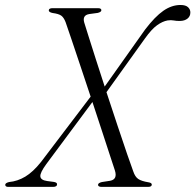

<svg xmlns="http://www.w3.org/2000/svg" viewBox="-46 -732 765 752"><path d="M284 -643.5Q289 -627 301 -589.2Q313 -551.5 329.2 -500.5Q345.5 -449.5 364 -393L522.5 -616.5Q561 -667 593.8 -689.8Q626.5 -712.5 661 -712.5Q681.5 -712.5 690.8 -703.5Q700 -694.5 699.5 -682.5Q699.5 -668.5 688.8 -659.5Q678 -650.5 660 -650Q645.5 -649.5 634.8 -651.8Q624 -654 610.5 -652Q590.5 -648.5 569 -633Q547.5 -617.5 521.5 -581L371 -371Q393 -304.5 414 -241Q435 -177.5 451.8 -129Q468.5 -80.5 476 -60.5Q483 -39.5 495.5 -31Q508 -22.5 535.5 -18Q548.5 -16 548.5 -9Q548.5 0 533.5 0H353Q338 0 338 -8Q338 -15.5 353 -19L385.5 -24Q415 -29.5 404 -64.5Q399 -79 386 -119.2Q373 -159.5 354.5 -215.5Q336 -271.5 316 -332.5L135.5 -89.5Q110.5 -55.5 112 -41Q113.5 -26.5 138.5 -23L164.5 -19.5Q177.5 -17.5 177.5 -10.5Q177.5 0 161.5 0H-13.5Q-25.5 0 -25.5 -8.5Q-25 -15.5 -10.5 -19Q22.5 -22 53 -40.2Q83.5 -58.5 114.5 -97.5L309 -353.5Q288 -416 268.5 -475Q249 -534 233.5 -579.2Q218 -624.5 211 -645Q204 -663.5 193.8 -670.8Q183.5 -678 160.5 -681Q145 -684 145 -691.5Q145.5 -700 160 -700H337.5Q351 -700 351 -692Q351 -685 337 -681.5L304 -677Q275.5 -672.5 284 -643.5Z"/></svg>

Font: Fraunces 72pt S000 Light
Style: Italic
Weight: 300
Italic angle: -16°
Version: Version 1.000; ttfautohint (v1.8.3)